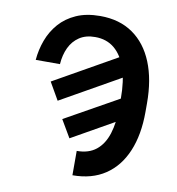

<svg xmlns="http://www.w3.org/2000/svg" viewBox="-99 -827 1043 1129"><g transform="rotate(10 422.0 -262.5)"><path d="M223.6 -417.8H78.9Q84 -479 105.2 -536.2Q126.4 -593.5 166.1 -638.9Q205.9 -684.3 266 -711Q326.1 -737.7 408.6 -737.7Q523.9 -737.7 604 -681.8Q684 -626 725.8 -523.4Q767.6 -420.9 767.6 -280.3V-227.9Q767.6 -92 726 6.9Q684.5 105.9 604.6 159.4Q524.7 212.9 409.2 212.9V67.6Q480 67.6 524.5 32.1Q569 -3.4 590.2 -69.7Q611.3 -135.9 611.3 -227.9V-281.2Q611.6 -384.9 587.4 -458.5Q563.1 -532.2 516.1 -571.6Q469.1 -610.9 400.2 -610.7Q345 -610.9 306.8 -585.7Q268.6 -560.4 247.9 -516.8Q227.3 -473.1 223.6 -417.8ZM187.7 -307.6 573.6 -525.8 635.4 -422.9 247.5 -203.5ZM293 -102 680.9 -319.3 739.5 -216 354.1 2.1Z"/></g></svg>

Font: Inter V
Style: 
Weight: 400
Designer: Rasmus Andersson
Foundry: rsms
Version: Version 4.000;git-a3f224843